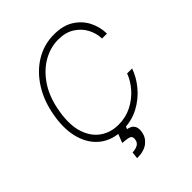

<svg xmlns="http://www.w3.org/2000/svg" viewBox="-255 -883 1234 1234"><g transform="rotate(-45 362.0 -266.5)"><path d="M695 -500H650.2Q649.1 -549 625.4 -593.6Q601.6 -638.1 556.5 -666.4Q511.4 -694.6 446 -694.6Q374.3 -694.6 307.5 -656.1Q240.8 -617.5 192.1 -543.3Q143.5 -469.1 126.1 -361.9Q108 -254.6 131.7 -181.3Q155.5 -108 209 -70.3Q262.4 -32.7 333.8 -32.7Q399.9 -32.7 454.7 -60.7Q509.6 -88.8 548.7 -133.3Q587.7 -177.9 605.5 -227.3H650.9Q630.7 -168.3 585.8 -114Q540.8 -59.7 475.9 -24.9Q410.9 9.9 329.9 9.9Q239 9.9 176.8 -36.8Q114.7 -83.5 89.3 -168Q63.9 -252.5 82.7 -365.4Q101.2 -477.6 153.9 -561.3Q206.7 -644.9 283.2 -691.1Q359.7 -737.2 450.3 -737.2Q532.3 -737.2 586.5 -702.8Q640.6 -668.3 667.6 -614Q694.6 -559.7 695 -500ZM293.7 -1.1H363.3L351.9 25.6Q367.2 27.7 381.6 35.7Q396 43.7 403.6 60.9Q411.2 78.1 405.9 108.3Q399.1 149.1 364.3 176.3Q329.5 203.5 266 203.5L271.3 156.6Q296.5 156.2 317.5 146Q338.4 135.7 342 110.1Q346.2 83.8 328.7 76.5Q311.1 69.2 267.4 66.8Z"/></g></svg>

Font: Inter UI Extra Light
Style: Italic
Weight: 200
Italic angle: -9.39999°
Designer: Rasmus Andersson
Foundry: rsms
Version: 3.2;8d6f07862